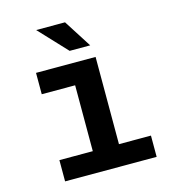

<svg xmlns="http://www.w3.org/2000/svg" viewBox="-108 -813 816 903"><g transform="rotate(-15 300.0 -361.5)"><path d="M97.7 -528.3V-424.3H260.3V-103.5H97.7V0H543.5V-103.5H387.7V-528.3ZM377.4 -587.4 291 -722.7H150.4L277.3 -587.4Z"/></g></svg>

Font: Roboto Mono SemiBold
Style: Regular
Weight: 600
Monospace: yes
Designer: Google
Version: Version 3.000